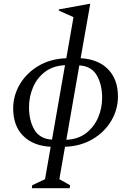

<svg xmlns="http://www.w3.org/2000/svg" viewBox="-20 -769 696 1019"><path d="M219 182 249 10Q156 5 103 -48Q50 -101 50 -193Q50 -262 85.5 -322Q121 -382 184.5 -419.5Q248 -457 332 -460L370 -678L292 -713V-719L456 -749H459L408 -460Q501 -455 553.5 -401.5Q606 -348 606 -257Q606 -188 570.5 -128Q535 -68 471.5 -30.5Q408 7 325 10L295 182L352 214L350 230H149L151 214ZM134 -200Q134 -129 162.5 -80.5Q191 -32 256 -28L325 -423Q262 -420 219.5 -388Q177 -356 155.5 -306Q134 -256 134 -200ZM522 -250Q522 -321 493.5 -369.5Q465 -418 401 -422L332 -27Q395 -30 437 -62.5Q479 -95 500.5 -144.5Q522 -194 522 -250Z"/></svg>

Font: Spectral
Style: Italic
Weight: 400
Italic angle: -10°
Designer: Jean-Baptiste Levee
Foundry: Production Type
Version: Version 2.001